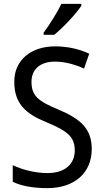

<svg xmlns="http://www.w3.org/2000/svg" viewBox="-20 -964 539 994"><path d="M401 -934V-944H298C276 -899 238 -838 206 -795V-784H261C306 -820 376 -895 401 -934ZM455 -193C455 -298 396 -349 282 -397C178 -440 143 -468 143 -541C143 -602 185 -645 264 -645C317 -645 369 -630 415 -609L442 -686C395 -708 335 -724 265 -724C140 -724 53 -652 54 -540C54 -428 112 -375 221 -331C332 -285 367 -254 367 -185C367 -116 318 -68 226 -68C162 -68 93 -86 46 -109V-23C90 -1 153 10 225 10C365 10 455 -68 455 -193Z"/></svg>

Font: Noto Sans Gurmukhi UI SemiCondensed
Style: Regular
Weight: 400
Width: 4
Designer: Jelle Bosma - Monotype Design Team
Foundry: Monotype Imaging Inc.
Version: Version 2.004